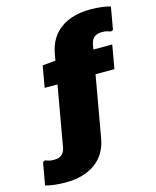

<svg xmlns="http://www.w3.org/2000/svg" viewBox="-220 -854 936 1152"><g transform="rotate(-15 248.0 -278.5)"><path d="M43 204.1Q-29.3 204.1 -82 189.5L-57.1 49.8L-43 43.9Q-33.2 47.9 -21.2 51.3Q-9.3 54.7 10.3 54.7Q42.5 54.7 59.3 39.6Q76.2 24.4 81.1 -2.4L147 -377H67.4L90.8 -510.3L171.9 -518.1L179.2 -559.1Q196.8 -657.7 268.3 -709.2Q339.8 -760.7 452.6 -760.7Q524.9 -760.7 577.6 -746.1L553.2 -606.4L539.1 -600.6Q529.3 -604.5 517.3 -607.9Q505.4 -611.3 485.4 -611.3Q453.1 -611.3 436.3 -596.2Q419.4 -581.1 414.6 -554.2L409.2 -523.4H526.4L500.5 -377H383.3L316.4 2.4Q299.3 101.1 227.5 152.6Q155.8 204.1 43 204.1Z"/></g></svg>

Font: Bevan
Style: Italic
Weight: 400
Italic angle: -10°
Designer: Vernon Adams
Foundry: Vernon Adams
Version: Version 2.100; ttfautohint (v1.8.3)